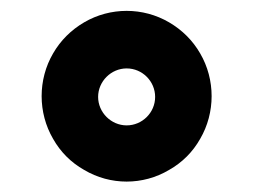

<svg xmlns="http://www.w3.org/2000/svg" viewBox="-20 -442 478 362"><path d="M218.8 -205.6C189.5 -205.6 165 -230 165 -259.3C165 -288.6 189.5 -313 218.8 -313C248.5 -313 272.5 -288.6 272.5 -259.3C272.5 -229.5 248 -205.6 218.8 -205.6ZM298.8 -121.6C323.7 -135.7 343.3 -155.3 357.4 -180.2C386.2 -229.5 386.2 -292 357.4 -341.3C343.3 -365.7 323.7 -385.3 298.8 -399.9C249.5 -428.7 188 -428.7 138.7 -399.9C113.8 -385.3 94.2 -365.7 80.1 -341.3C51.3 -292 51.3 -229.5 80.1 -180.2C94.2 -155.3 113.8 -135.7 138.7 -121.6C188 -92.3 249.5 -92.3 298.8 -121.6Z"/></svg>

Font: Sahel Black
Style: Bold
Weight: 900
Foundry: Saber Rastikerdar (saber.rastikerdar@gmail.com)
Version: Version 3.4.0